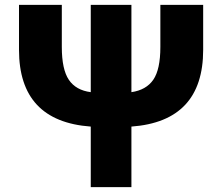

<svg xmlns="http://www.w3.org/2000/svg" viewBox="-20 -764 907 784"><path d="M634.8 -744.1H809.6V-560.5Q809.6 -268.6 516.6 -247.1V0H350.6V-247.1Q57.6 -268.6 57.6 -560.5V-744.1H232.4V-572.3Q232.4 -480.5 261.2 -438Q290 -395.5 350.6 -387.7V-744.1H516.6V-387.7Q577.1 -396.5 606 -438.5Q634.8 -480.5 634.8 -572.3Z"/></svg>

Font: Gen Shin Gothic Heavy
Style: Bold
Weight: 900
Designer: [Source Han Sans]
Ryoko NISHIZUKA  (kana & ideographs); Paul D. Hunt (Latin, Greek & Cyrillic); Wenlong ZHANG  (bopomofo
Version: Version 1.002.20150607